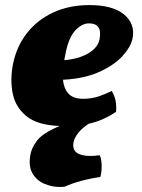

<svg xmlns="http://www.w3.org/2000/svg" viewBox="-20 -487 559 756"><path d="M235 248Q228 249 223.5 249Q219 249 212 249Q185 249 155.5 237Q126 225 109 197.5Q92 170 99 126Q103 97 125.5 67Q148 37 215 9Q129 6 85.5 -28.5Q42 -63 30.5 -117Q19 -171 31 -234Q45 -304 86 -356.5Q127 -409 190 -438Q253 -467 332 -467Q424 -467 468.5 -430Q513 -393 502 -336Q495 -302 462 -266Q429 -230 370 -203.5Q311 -177 228 -173Q231 -139 249.5 -118.5Q268 -98 308 -98Q341 -98 370 -108Q399 -118 420 -129Q431 -110 435 -91Q439 -72 437 -47Q386 -12 330 0Q303 17 287.5 37Q272 57 269 76Q262 127 336 127Q357 127 372 124Q377 131 379 146.5Q381 162 380 179.5Q379 197 375 210Q338 215 300.5 225Q263 235 235 248ZM237 -271Q235 -260 233 -250Q291 -255 328.5 -277.5Q366 -300 372 -333Q384 -395 330 -395Q302 -395 275.5 -366Q249 -337 237 -271Z"/></svg>

Font: Vollkorn Black
Style: Italic
Weight: 900
Italic angle: -11°
Designer: Friedrich Althausen
Foundry: Friedrich Althausen
Version: Version 5.000; ttfautohint (v1.8.3)